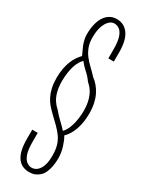

<svg xmlns="http://www.w3.org/2000/svg" viewBox="-215 -716 684 891"><g transform="rotate(30 127.0 -270.5)"><path d="M123.5 139Q140.5 139 153.8 133.8Q167 128.5 177.8 118.8Q188.5 109 195.5 93.8Q202.5 78.5 206.2 58.8Q210 39 210 15Q210 -0.5 207.2 -16Q204.5 -31.5 200 -45.2Q195.5 -59 190.5 -71Q185.5 -83 180.5 -90Q187.5 -97 194.8 -106.5Q202 -116 208.5 -129.2Q215 -142.5 220 -158.8Q225 -175 227.8 -194.2Q230.5 -213.5 230.5 -236Q230.5 -266 225.2 -289.8Q220 -313.5 210.5 -332.5Q201 -351.5 188.5 -366.2Q176 -381 162 -391Q143 -411.5 126 -427.5Q109 -443.5 96 -460.5Q83 -477.5 74.8 -498.8Q66.5 -520 66.5 -550Q66.5 -584.5 74.5 -608Q82.5 -631.5 95.2 -644Q108 -656.5 123 -656.5Q138.5 -656.5 151.2 -646.8Q164 -637 171.5 -614Q179 -591 179 -550.5V-502H208.5V-551Q208.5 -583.5 202.8 -607.8Q197 -632 185.5 -648Q174 -664 158.5 -672Q143 -680 122.5 -680Q102.5 -680 87 -671.2Q71.5 -662.5 60.2 -646Q49 -629.5 42.8 -605.2Q36.5 -581 36.5 -549.5Q36.5 -535 39.8 -521Q43 -507 48.2 -494Q53.5 -481 58.8 -470.2Q64 -459.5 68 -450.5Q58 -440.5 48.5 -426.8Q39 -413 32 -395.5Q25 -378 20.5 -355.2Q16 -332.5 16 -303.5Q16 -274.5 21.2 -251.5Q26.5 -228.5 35.5 -210.2Q44.5 -192 57.2 -177.2Q70 -162.5 84 -149Q105 -129.5 122.5 -112Q140 -94.5 153 -76.8Q166 -59 173 -36.5Q180 -14 180 16Q180.5 49.5 173.2 71.2Q166 93 153 104.2Q140 115.5 123 115.5Q109.5 115.5 96.5 105.8Q83.5 96 75.8 73.2Q68 50.5 68 9.5V-39H38.5V10Q38.5 44.5 44.2 69Q50 93.5 61.5 109.2Q73 125 88.8 132Q104.5 139 123.5 139ZM164.5 -105Q148.5 -123 131.8 -138.2Q115 -153.5 93.5 -179Q80 -190.5 68.8 -207.5Q57.5 -224.5 51.5 -248.2Q45.5 -272 45 -303.5Q45.5 -330 48.8 -351.2Q52 -372.5 57.5 -388.5Q63 -404.5 70 -415.8Q77 -427 84.5 -434Q99.5 -414.5 118.2 -398Q137 -381.5 151.5 -360.5Q162 -351.5 171.5 -339.8Q181 -328 187.8 -312Q194.5 -296 198.2 -277.5Q202 -259 202 -236.5Q202 -212.5 199 -192Q196 -171.5 191 -154.8Q186 -138 179 -125.5Q172 -113 164.5 -105Z"/></g></svg>

Font: Anybody ExtraCondensed ExtraLight
Style: Regular
Weight: 250
Width: 2
Version: Version 1.113;gftools[0.9.25]